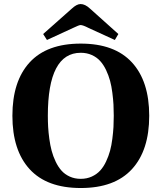

<svg xmlns="http://www.w3.org/2000/svg" viewBox="-20 -925 808 960"><path d="M219.2 -346.2Q219.2 -316.9 220.7 -290.3Q222.2 -263.7 226.6 -231Q231 -198.2 238.3 -170.9Q245.6 -143.6 258.3 -116.9Q271 -90.3 287.6 -71.8Q304.2 -53.2 328.9 -42Q353.5 -30.8 383.8 -30.8Q414.1 -30.8 439 -42.2Q463.9 -53.7 480.7 -72Q497.6 -90.3 510.3 -117.2Q522.9 -144 530.3 -171.1Q537.6 -198.2 541.7 -231Q545.9 -263.7 547.4 -290.3Q548.8 -316.9 548.8 -346.2Q548.8 -375.5 547.4 -402.1Q545.9 -428.7 541.7 -461.4Q537.6 -494.1 530.3 -521.2Q522.9 -548.3 510.3 -575Q497.6 -601.6 480.7 -620.1Q463.9 -638.7 439 -649.9Q414.1 -661.1 383.8 -661.1Q219.2 -661.1 219.2 -346.2ZM128.2 -79.1Q42 -173.3 42 -346.2Q42 -519 128.2 -613Q214.4 -707 383.8 -707Q553.2 -707 639.6 -613Q726.1 -519 726.1 -346.2Q726.1 -173.3 639.6 -79.1Q553.2 15.1 383.8 15.1Q214.4 15.1 128.2 -79.1ZM195.8 -754.9 337.9 -880.9Q363.3 -904.8 382.8 -904.8Q405.8 -904.8 430.2 -881.8L571.8 -754.9L554.2 -725.1L422.9 -785.2Q394.5 -799.8 382.8 -799.8Q375.5 -799.8 345.2 -785.2L214.8 -725.1Z"/></svg>

Font: Linguistics Pro
Style: Bold
Weight: 700
Designer: Stefan Peev, Context Ltd
Foundry: Stefan Peev, Context Ltd
Version: Version 001.000